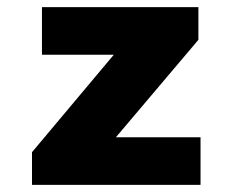

<svg xmlns="http://www.w3.org/2000/svg" viewBox="-20 -520 640 540"><path d="M70 0V-92L300 -366H98V-500H538V-408L306 -134H544V0Z"/></svg>

Font: Source Code Pro Black
Style: Regular
Weight: 900
Monospace: yes
Designer: Paul D. Hunt, Teo Tuominen
Foundry: Adobe Systems Incorporated
Version: Version 2.030;PS 1.000;hotconv 16.6.51;makeotf.lib2.5.65220